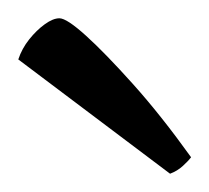

<svg xmlns="http://www.w3.org/2000/svg" viewBox="-20 -754 229 210"><path d="M166 -564 0 -689Q4 -701 12 -711Q20 -721 29 -727.5Q38 -734 45 -734Q53 -734 74 -715Q95 -696 125.5 -662Q156 -628 189 -582Q186 -578 180 -572.5Q174 -567 166 -564Z"/></svg>

Font: Texturina 12pt Thin
Style: Regular
Weight: 250
Designer: Guillermo Torres Carreño
Foundry: Omnibus-Type
Version: Version 1.002